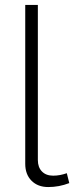

<svg xmlns="http://www.w3.org/2000/svg" viewBox="-20 -750 300 776"><path d="M82 -88V-730H133V-103Q133 -74 149.5 -57Q166 -40 195 -40Q222 -40 250 -50L260 -10Q219 6 175 6Q133 6 107.5 -19.5Q82 -45 82 -88Z"/></svg>

Font: Raleway
Style: Light
Weight: 300
Designer: Matt McInerney, Pablo Impallari, Rodrigo Fuenzalida
Foundry: Matt McInerney, Pablo Impallari, Rodrigo Fuenzalida
Version: Version 3.000